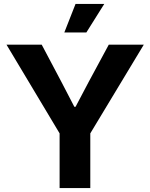

<svg xmlns="http://www.w3.org/2000/svg" viewBox="-20 -956 764 976"><path d="M283 0V-278L13 -729H192L292 -540L358 -413H364L431 -540L533 -729H711L439 -278V0ZM307 -791 364 -936H510L419 -791Z"/></svg>

Font: Mona Sans
Style: Bold
Weight: 700
Designer: Deni Anggara
Foundry: GitHub
Version: Version 2.000;Glyphs 3.2.3 (3260)